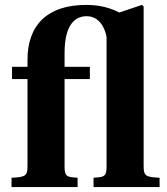

<svg xmlns="http://www.w3.org/2000/svg" viewBox="-20 -762 679 782"><path d="M27 0H296V-38L275 -40C254 -42 243 -47 243 -80V-440H346V-490H243V-546C243 -670 292 -696 333 -696C386 -696 408 -645 414 -612V-80C414 -47 403 -42 382 -40L361 -38V0H630V-38C573 -41 565 -45 565 -87V-736L558 -742L466 -711C431 -729 388 -742 331 -742C173 -742 92 -660 92 -519V-490H29V-440H92V-87C92 -45 84 -41 27 -38Z"/></svg>

Font: Heuristica
Style: Bold
Weight: 700
Version: Version 1.0.1